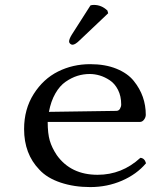

<svg xmlns="http://www.w3.org/2000/svg" viewBox="-20 -751 680 781"><path d="M348 -729Q354 -731 362 -731Q393 -731 417 -708L420 -697L305 -588Q286 -569 275 -569Q270 -569 265.5 -573Q261 -577 261 -582Q261 -592 272 -610ZM179 -296 453 -300Q463 -300 468 -308.5Q473 -317 473 -326Q473 -360 460 -385.5Q447 -411 426.5 -424.5Q406 -438 385.5 -444Q365 -450 345 -450Q319 -450 295 -442.5Q271 -435 247 -418.5Q223 -402 205 -370.5Q187 -339 179 -296ZM551 -109Q568 -108 574 -87Q536 -42 476 -16Q416 10 347 10Q281 10 226 -8.5Q171 -27 140 -61Q78 -125 78 -226Q78 -307 117 -368.5Q156 -430 216 -460Q276 -490 347 -490Q408 -490 453.5 -471.5Q499 -453 524 -422Q549 -391 561 -356.5Q573 -322 573 -284Q573 -274 566 -264.5Q559 -255 549 -255H174Q174 -208 182.5 -179Q191 -150 211 -120Q268 -40 377 -40Q476 -40 551 -109Z"/></svg>

Font: Linux Libertine Mono O
Style: Mono
Weight: 400
Designer: Philipp H. Poll
Foundry: Philipp H. Poll
Version: Version 5.1.7